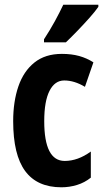

<svg xmlns="http://www.w3.org/2000/svg" viewBox="-20 -786 439 816"><path d="M241 10Q138 10 87 -59Q36 -128 36 -271Q36 -354 58 -418.5Q80 -483 126 -520Q172 -557 243 -557Q284 -557 316.5 -548Q349 -539 377 -521L341 -417Q296 -444 253 -444Q213 -444 190.5 -400Q168 -356 168 -271Q168 -102 255 -102Q311 -102 366 -142V-31Q340 -10 307.5 0Q275 10 241 10ZM398 -757Q385 -738 361 -711Q337 -684 310 -656Q283 -628 260 -606H167V-619Q193 -659 213 -695.5Q233 -732 249 -766H398Z"/></svg>

Font: Noto Sans Arabic ExtCond
Style: Bold
Weight: 700
Width: 2
Designer: Monotype Design Team, Nadine Chahine, Nizar Qandah and Khaled Hosny
Foundry: Monotype Imaging Inc.
Version: Version 2.012; ttfautohint (v1.8.4.7-5d5b)